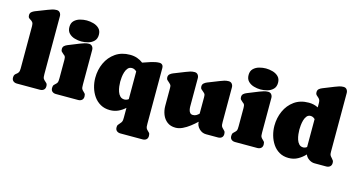

<svg xmlns="http://www.w3.org/2000/svg" viewBox="-93 -1137 3231 1733"><g transform="rotate(15 1523.0 -270.5)"><path d="M255.9 -734.4Q275.9 -734.4 286.9 -720.7Q297.9 -707 297.9 -688V-147Q297.9 -132.8 299.3 -119.4Q300.8 -106 311.5 -95.2Q324.7 -82 334.2 -74Q343.8 -65.9 343.8 -44.4Q343.8 -22.5 330.1 -11.2Q316.4 0 295.4 0H80.6Q59.6 0 45.9 -11.2Q32.2 -22.5 32.2 -44.4Q32.2 -63 39.1 -71.5Q45.9 -80.1 55.2 -86.4Q64.5 -92.8 71.3 -104.2Q78.1 -115.7 78.1 -140.6V-536.6Q78.1 -560.1 70.3 -570.8Q62.5 -581.5 52 -587.2Q41.5 -592.8 33.7 -600.3Q25.9 -607.9 25.9 -625Q25.9 -644.5 38.6 -655.3Q51.3 -666 67.4 -672.4L176.3 -714.8Q195.8 -722.7 215.3 -728.5Q234.9 -734.4 255.9 -734.4Z M616.2 -515.6Q636.2 -515.6 647.2 -502Q658.2 -488.3 658.2 -469.2V-147Q658.2 -133.3 659.4 -119.4Q660.6 -105.5 670.4 -95.2Q683.1 -81.5 691.7 -73.7Q700.2 -65.9 700.2 -44.4Q700.2 -22.9 686.8 -11.5Q673.3 0 652.3 0H444.8Q423.8 0 410.4 -11.2Q397 -22.5 397 -44.4Q397 -65.4 405.3 -74Q413.6 -82.5 426.8 -95.2Q436.5 -105 437.7 -119.6Q439 -134.3 439 -147V-317.4Q439 -327.1 437.5 -337.6Q436 -348.1 429.2 -355.5Q427.2 -357.9 424.6 -359.4Q421.9 -360.8 419.9 -362.8Q409.2 -374 400.1 -381.1Q391.1 -388.2 391.1 -406.2Q391.1 -425.8 403.3 -436.5Q415.5 -447.3 432.1 -453.6L537.6 -496.1Q556.2 -503.4 576.2 -509.5Q596.2 -515.6 616.2 -515.6ZM543 -517.6Q511.7 -517.6 480 -526.9Q448.2 -536.1 427 -557.9Q405.8 -579.6 405.8 -616.7Q405.8 -653.8 427.2 -675Q448.7 -696.3 480.5 -705.1Q512.2 -713.9 543 -713.9Q573.7 -713.9 605.7 -705.1Q637.7 -696.3 659.4 -675Q681.2 -653.8 681.2 -616.7Q681.2 -579.1 659.7 -557.4Q638.2 -535.6 606.2 -526.6Q574.2 -517.6 543 -517.6Z M1306.2 192.9H1099.6Q1078.6 192.9 1064.9 181.6Q1051.3 170.4 1051.3 148.4Q1051.3 132.8 1055.7 126Q1060.1 119.1 1070.3 108.4Q1086.4 91.3 1089.4 79.8Q1092.3 68.4 1092.3 45.9V-44.4Q1064 -18.1 1029.1 -2Q994.1 14.2 952.1 14.2Q901.9 14.2 863.8 -7.3Q825.7 -28.8 800.5 -64.7Q775.4 -100.6 762.7 -144.5Q750 -188.5 750 -233.9Q750 -309.1 779.5 -373Q809.1 -437 865.5 -476.3Q921.9 -515.6 1001.5 -515.6Q1037.6 -515.6 1067.9 -505.1Q1098.1 -494.6 1123 -475.1Q1159.2 -488.8 1201.4 -501.7Q1243.7 -514.6 1274.9 -514.6Q1292.5 -514.6 1302.2 -504.2Q1312 -493.7 1312 -476.6V45.9Q1312 59.6 1313.2 73Q1314.5 86.4 1324.2 97.7Q1336.9 111.3 1345.5 119.1Q1354 127 1354 148.4Q1354 170.4 1340.8 181.6Q1327.6 192.9 1306.2 192.9ZM976.6 -258.3Q976.6 -239.7 979.5 -214.8Q982.4 -189.9 990.5 -166.5Q998.5 -143.1 1013.9 -127.7Q1029.3 -112.3 1054.7 -112.3Q1075.2 -112.3 1092.3 -126V-384.3Q1083.5 -393.1 1072.3 -398.7Q1061 -404.3 1047.9 -404.3Q1024.4 -404.3 1010.3 -388.2Q996.1 -372.1 988.8 -348.1Q981.4 -324.2 979 -299.8Q976.6 -275.4 976.6 -258.3Z M1564.5 14.2Q1518.1 14.2 1487.1 -9.5Q1456.1 -33.2 1440.9 -71.3Q1425.8 -109.4 1425.8 -151.4V-317.4Q1425.8 -335.4 1422.9 -343Q1419.9 -350.6 1406.2 -362.8Q1395.5 -372.6 1386 -381.1Q1376.5 -389.6 1376.5 -406.2Q1376.5 -425.3 1388.9 -436.3Q1401.4 -447.3 1417.5 -453.6L1524.9 -496.1Q1543.9 -503.9 1563.2 -509.8Q1582.5 -515.6 1603.5 -515.6Q1623.5 -515.6 1634.3 -501.7Q1645 -487.8 1645 -469.2V-204.1Q1645 -190.4 1648.2 -174.8Q1651.4 -159.2 1660.6 -148.2Q1669.9 -137.2 1687.5 -137.2Q1705.6 -137.2 1719.2 -145.3Q1732.9 -153.3 1744.1 -165V-317.4Q1744.1 -335.9 1741 -344.5Q1737.8 -353 1722.7 -364.7Q1711.4 -373.5 1703.1 -381.8Q1694.8 -390.1 1694.8 -406.2Q1694.8 -425.3 1707.3 -436.3Q1719.7 -447.3 1735.8 -453.6L1843.3 -496.1Q1862.3 -503.9 1881.6 -509.8Q1900.9 -515.6 1921.9 -515.6Q1941.9 -515.6 1952.9 -502Q1963.9 -488.3 1963.9 -469.2V-147Q1963.9 -133.3 1965.1 -119.9Q1966.3 -106.4 1976.1 -95.2Q1988.3 -82 1997.6 -73.2Q2006.8 -64.5 2006.8 -44.4Q2006.8 -22.5 1993.7 -11.2Q1980.5 0 1959 0H1847.7Q1810.5 0 1782.5 -27.8Q1754.4 -55.7 1754.4 -92.3Q1727.5 -66.4 1695.8 -42Q1664.1 -17.6 1630.6 -1.7Q1597.2 14.2 1564.5 14.2Z M2290.5 -515.6Q2310.5 -515.6 2321.5 -502Q2332.5 -488.3 2332.5 -469.2V-147Q2332.5 -133.3 2333.7 -119.4Q2335 -105.5 2344.7 -95.2Q2357.4 -81.5 2366 -73.7Q2374.5 -65.9 2374.5 -44.4Q2374.5 -22.9 2361.1 -11.5Q2347.7 0 2326.7 0H2119.1Q2098.1 0 2084.7 -11.2Q2071.3 -22.5 2071.3 -44.4Q2071.3 -65.4 2079.6 -74Q2087.9 -82.5 2101.1 -95.2Q2110.8 -105 2112.1 -119.6Q2113.3 -134.3 2113.3 -147V-317.4Q2113.3 -327.1 2111.8 -337.6Q2110.4 -348.1 2103.5 -355.5Q2101.6 -357.9 2098.9 -359.4Q2096.2 -360.8 2094.2 -362.8Q2083.5 -374 2074.5 -381.1Q2065.4 -388.2 2065.4 -406.2Q2065.4 -425.8 2077.6 -436.5Q2089.8 -447.3 2106.4 -453.6L2211.9 -496.1Q2230.5 -503.4 2250.5 -509.5Q2270.5 -515.6 2290.5 -515.6ZM2217.3 -517.6Q2186 -517.6 2154.3 -526.9Q2122.6 -536.1 2101.3 -557.9Q2080.1 -579.6 2080.1 -616.7Q2080.1 -653.8 2101.6 -675Q2123 -696.3 2154.8 -705.1Q2186.5 -713.9 2217.3 -713.9Q2248 -713.9 2280 -705.1Q2312 -696.3 2333.7 -675Q2355.5 -653.8 2355.5 -616.7Q2355.5 -579.1 2334 -557.4Q2312.5 -535.6 2280.5 -526.6Q2248.5 -517.6 2217.3 -517.6Z M2423.8 -233.9Q2423.8 -308.1 2452.6 -372.3Q2481.4 -436.5 2536.6 -476.1Q2591.8 -515.6 2671.4 -515.6Q2719.2 -515.6 2758.8 -495.1V-536.6Q2758.8 -558.1 2751.7 -568.8Q2744.6 -579.6 2735.6 -586.2Q2726.6 -592.8 2719.5 -600.8Q2712.4 -608.9 2712.4 -625Q2712.4 -645 2724.4 -655.5Q2736.3 -666 2752.9 -672.4L2858.9 -714.8Q2877.4 -722.7 2897 -728.5Q2916.5 -734.4 2937 -734.4Q2957 -734.4 2967.5 -720.5Q2978 -706.5 2978 -688V-143.6Q2978 -119.6 2981.4 -110.4Q2984.9 -101.1 3001.5 -83.5Q3011.2 -73.2 3015.1 -66.2Q3019 -59.1 3019 -44.4Q3019 -23.4 3005.4 -11.7Q2991.7 0 2971.2 0H2861.8Q2834.5 0 2809.3 -16.8Q2784.2 -33.7 2773.9 -59.6Q2744.1 -27.3 2706.3 -6.6Q2668.5 14.2 2621.6 14.2Q2571.8 14.2 2534.4 -7.6Q2497.1 -29.3 2472.7 -65.7Q2448.2 -102.1 2436 -146Q2423.8 -189.9 2423.8 -233.9ZM2650.4 -258.3Q2650.4 -240.7 2653.1 -216.1Q2655.8 -191.4 2663.3 -167.7Q2670.9 -144 2685.8 -128.2Q2700.7 -112.3 2724.6 -112.3Q2743.2 -112.3 2758.8 -125V-385.7Q2750.5 -394 2740.2 -399.2Q2730 -404.3 2717.8 -404.3Q2695.3 -404.3 2681.9 -387.9Q2668.5 -371.6 2661.6 -347.4Q2654.8 -323.2 2652.6 -298.8Q2650.4 -274.4 2650.4 -258.3Z"/></g></svg>

Font: Caprasimo
Style: Regular
Weight: 400
Designer: The DocRepair Project, Phaedra Charles, Flavia Zimbardi
Foundry: Google
Version: Version 1.001